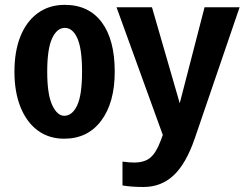

<svg xmlns="http://www.w3.org/2000/svg" viewBox="-20 -558 1014 786"><path d="M449.7 -264.6Q449.7 -138.2 394.5 -64.2Q339.4 9.8 242.7 9.8Q180.2 9.8 134.5 -23.9Q88.9 -57.6 64 -119.4Q39.1 -181.2 39.1 -264.6Q39.1 -348.1 63.7 -409.4Q88.4 -470.7 134.8 -504.4Q181.2 -538.1 245.1 -538.1Q343.3 -538.1 396.5 -466.8Q449.7 -395.5 449.7 -264.6ZM567.9 207.5Q517.6 207.5 481.4 201.2V103.5Q508.8 107.4 528.8 107.4Q571.8 107.4 595.7 87.2Q619.6 66.9 637.7 18.1L646.5 -5.4L457 -528.3H602.1L715.8 -135.3L817.4 -528.3H960.9L777.3 8.8Q741.2 113.3 690.2 160.4Q639.2 207.5 567.9 207.5ZM315.9 -264.6Q315.9 -357.9 296.9 -400.9Q277.8 -443.8 245.6 -443.8Q212.9 -443.8 193.1 -400.6Q173.3 -357.4 173.3 -264.6Q173.3 -171.4 193.8 -127.7Q214.4 -84 242.7 -84Q275.9 -84 295.9 -126.5Q315.9 -168.9 315.9 -264.6Z"/></svg>

Font: Arimo
Style: Bold
Weight: 700
Designer: Steve Matteson
Foundry: Monotype Imaging Inc.
Version: Version 1.33